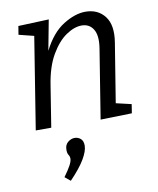

<svg xmlns="http://www.w3.org/2000/svg" viewBox="-89 -607 783 952"><g transform="rotate(-10 302.5 -130.5)"><path d="M388 3 444 -346Q454 -409 434.5 -441Q415 -473 376 -473Q339 -473 297.5 -445Q256 -417 221.5 -358Q187 -299 173 -207L140 0H62L136 -463L60 -482L67 -525L221 -531L192 -378Q235 -463 294.5 -500Q354 -537 406 -537Q469 -537 503.5 -492Q538 -447 524 -361L476 -64L553 -46L546 -1ZM190 276 162 253Q186 220 196.5 200Q207 180 207 168Q207 156 201 147.5Q195 139 195 121Q195 96 211 83Q227 70 245 70Q262 70 275 81Q288 92 288 116Q288 143 264.5 183Q241 223 190 276Z"/></g></svg>

Font: Bitter
Style: Italic
Weight: 400
Italic angle: -9°
Designer: Sol Matas, and Bitter project Authors
Foundry: Sol Matas
Version: Version 2.001